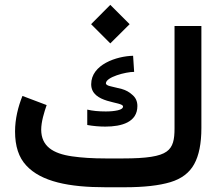

<svg xmlns="http://www.w3.org/2000/svg" viewBox="-20 -790 939 810"><path d="M364.3 -688 445.3 -606.9 526.9 -688 445.3 -769.5ZM425.3 -121.6C372.1 -121.6 324.7 -124.5 284.2 -130.4C202.1 -142.1 154.3 -173.8 153.8 -242.7C153.8 -276.4 166.5 -316.9 176.8 -346.7L74.7 -385.3C56.6 -340.3 43.5 -288.6 43.5 -235.4C43.5 -173.3 59.1 -125.5 90.8 -91.8C153.8 -23.4 271 0 425.3 0H505.9C587.4 0 651.4 -7.3 698.7 -21.5C745.6 -35.6 779.3 -61 799.3 -97.7C819.3 -133.8 829.6 -184.6 829.6 -250V-680.2H716.3V-248.5C716.3 -201.7 710.4 -169.9 682.6 -150.4C654.8 -130.4 599.1 -121.6 499.5 -121.6ZM348.1 -262.7C372.1 -258.3 398.9 -255.9 424.3 -255.9C494.1 -255.9 559.6 -274.9 559.6 -342.8C559.6 -362.8 552.2 -378.4 538.1 -390.1C525.9 -401.4 511.2 -409.7 493.7 -414.6C476.1 -418.9 460.4 -422.9 447.3 -425.8C433.6 -428.7 426.8 -433.1 426.8 -438.5C426.8 -464.8 510.3 -486.8 545.9 -486.8L541.5 -554.7C472.7 -553.2 364.7 -518.1 364.7 -434.6C364.7 -352.1 499 -362.8 499 -340.8C499 -333.5 491.7 -328.1 477.1 -324.7C462.4 -321.3 445.3 -319.8 426.3 -319.8C396.5 -319.8 370.1 -322.3 348.1 -327.6Z"/></svg>

Font: Vazirmatn SemiBold
Style: Regular
Weight: 600
Designer: Saber Rastikerdar
Foundry: Saber Rastikerdar
Version: Version 33.003